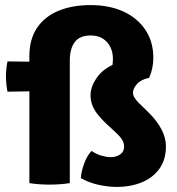

<svg xmlns="http://www.w3.org/2000/svg" viewBox="-20 -720 697 755"><path d="M171.5 -476.5V-362L9.5 -359.5Q6.5 -372.5 5 -389.8Q3.5 -407 3.5 -420Q3.5 -433 5 -449.2Q6.5 -465.5 9.5 -478.5ZM95.5 -499Q95.5 -565.5 125.5 -610.2Q155.5 -655 209.8 -677.5Q264 -700 336 -700Q410 -700 465.5 -674.5Q521 -649 552 -602.2Q583 -555.5 583 -491.5Q583 -473 579 -453Q575 -433 566.5 -414L400.5 -402.5Q412 -420 418 -442.8Q424 -465.5 424 -490Q424 -514 414.2 -534.5Q404.5 -555 385 -567.8Q365.5 -580.5 337 -580.5Q293 -580.5 273.8 -554.2Q254.5 -528 254.5 -483V0Q237 3 215.2 4.5Q193.5 6 174.5 6Q156 6 134.5 4.5Q113 3 95.5 0ZM298 -19.5Q299 -44.5 310.8 -76.5Q322.5 -108.5 340 -126.5Q359 -113.5 379.5 -107.8Q400 -102 414 -102Q438 -102 453 -113Q468 -124 468 -143.5Q468 -157.5 460.5 -170Q453 -182.5 438.5 -196L398 -233.5Q379 -251.5 365 -269Q351 -286.5 343.5 -305.2Q336 -324 336 -345.5Q336 -379 361 -414.8Q386 -450.5 432.5 -469L566.5 -414Q533.5 -407 518.2 -389.2Q503 -371.5 503 -356Q503 -345.5 508.8 -336.2Q514.5 -327 524 -317L562 -280Q596.5 -246.5 614.5 -212.2Q632.5 -178 632.5 -144.5Q632.5 -92.5 607.2 -57Q582 -21.5 538 -3.2Q494 15 438.5 15Q404.5 15 366.5 6.5Q328.5 -2 298 -19.5Z"/></svg>

Font: Signika
Style: Bold
Weight: 700
Designer: Anna Giedry
Foundry: Anna Giedry
Version: Version 2.001